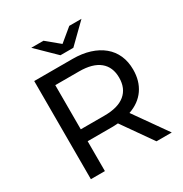

<svg xmlns="http://www.w3.org/2000/svg" viewBox="-200 -1037 1128 1186"><g transform="rotate(-30 363.5 -443.5)"><path d="M573 0 422 -215Q408 -214 397 -213.5Q386 -213 378 -213H205V0H105V-700H378Q446 -700 500 -683Q554 -666 592 -634.5Q630 -603 650 -558Q670 -513 670 -456Q670 -375 630.5 -318Q591 -261 516 -235L682 0ZM570 -456Q570 -532 520.5 -572.5Q471 -613 375 -613H205V-298H375Q471 -298 520.5 -339Q570 -380 570 -456ZM550 -887 417 -757H325L192 -887H279L371 -811L463 -887Z"/></g></svg>

Font: CMG Sans Medium
Style: Regular
Weight: 500
Designer: Julieta Ulanovsky
Foundry: Julieta Ulanovsky
Version: Version 7.200